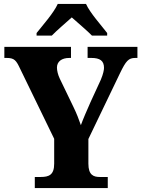

<svg xmlns="http://www.w3.org/2000/svg" viewBox="-20 -951 716 971"><path d="M165 -784V-771H242C265 -795 314 -837 343 -863C371 -838 425 -792 445 -771H522V-784C493 -822 435 -886 415 -931H272C252 -886 195 -822 165 -784ZM156 0H525V-56H484C453 -56 427 -66 427 -123V-248L587 -581C617 -643 630 -658 664 -658H675V-714H423V-658H442C485 -658 506 -644 506 -608C506 -599 503 -579 490 -548L438 -435C419 -392 401 -351 389 -318C378 -349 369 -374 351 -411L282 -554C273 -573 268 -594 268 -609C268 -640 292 -658 331 -658H339V-714H2V-658H14C53 -658 62 -645 81 -605L254 -249V-123C254 -66 227 -56 186 -56H156Z"/></svg>

Font: Noto Serif Georgian SemiCondensed ExtraBold
Style: Regular
Weight: 800
Width: 4
Designer: Monotype Design Team, Akaki Razmadze
Foundry: Google LLC
Version: Version 2.003